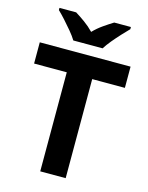

<svg xmlns="http://www.w3.org/2000/svg" viewBox="-135 -1018 850 1101"><g transform="rotate(15 289.5 -467.0)"><path d="M365 0H214V-588H20V-714H559V-588H365ZM203 -774Q189 -797 166.5 -824Q144 -851 120.5 -877Q97 -903 78 -921V-934H177Q203 -918 233 -896.5Q263 -875 289 -848Q315 -875 346 -896.5Q377 -918 403 -934H502V-921Q484 -903 460 -877Q436 -851 413.5 -824Q391 -797 377 -774Z"/></g></svg>

Font: Noto Sans NKo Unjoined
Style: Bold
Weight: 700
Designer: Monotype Design Team
Foundry: Monotype Imaging Inc.
Version: Version 2.004